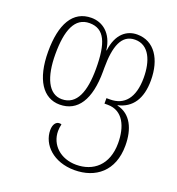

<svg xmlns="http://www.w3.org/2000/svg" viewBox="-142 -661 946 1026"><g transform="rotate(20 331.0 -148.0)"><path d="M395 250C514 250 607 180 607 34C607 -60 573 -135 494 -153V-155C573 -173 616 -235 616 -340C616 -460 562 -546 464 -546C405 -546 351 -507 339 -410H337C325 -506 265 -546 204 -546C98 -546 47 -453 47 -298C47 -139 107 -52 201 -52C303 -52 359 -137 359 -298V-318C359 -440 386 -516 463 -516C543 -516 575 -434 575 -340C575 -224 525 -170 446 -170H425V-139H444C531 -139 566 -58 566 35C566 160 490 220 394 220C305 220 242 162 242 83C242 70 244 57 247 44C243 42 239 42 234 42C217 42 201 59 201 93C201 175 275 250 395 250ZM202 -83C126 -83 88 -168 88 -298C88 -433 120 -516 204 -516C289 -516 319 -444 319 -298C319 -169 287 -83 202 -83Z"/></g></svg>

Font: Noto Serif Georgian ExtraCondensed ExtraLight
Style: Regular
Weight: 200
Width: 2
Designer: Monotype Design Team, Akaki Razmadze
Foundry: Google LLC
Version: Version 2.003